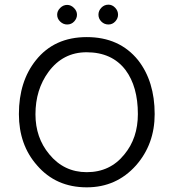

<svg xmlns="http://www.w3.org/2000/svg" viewBox="-20 -793 737 823"><path d="M643 -304Q643 -175 563 -84Q479 10 352 10Q220 10 139 -84Q61 -172 61 -304Q61 -444 134 -535Q213 -634 352 -634Q492 -634 572 -535Q643 -444 643 -304ZM571 -304Q571 -422 518 -493Q460 -569 351 -569Q250 -569 188 -485Q132 -409 132 -303Q132 -203 191 -132Q254 -55 352 -55Q452 -55 513 -131Q571 -201 571 -304ZM486 -730Q486 -714 474 -701Q462 -688 445 -688Q427 -688 414.5 -700.5Q402 -713 402 -730Q402 -747 414.5 -760Q427 -773 445 -773Q461 -773 473.5 -760Q486 -747 486 -730ZM268 -688Q251 -688 238 -700.5Q225 -713 225 -730Q225 -746 238 -759Q251 -772 268 -772Q284 -772 297 -759Q310 -746 310 -730Q310 -714 298 -701Q286 -688 268 -688Z"/></svg>

Font: GFS Neohellenic Rg
Style: Regular
Weight: 400
Designer: Takis Katsoulidis and George D. Matthiopoulos
Foundry: Takis Katsoulidis and George D. Matthiopoulos
Version: Version 1.0